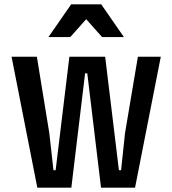

<svg xmlns="http://www.w3.org/2000/svg" viewBox="-20 -860 790 880"><path d="M33 -600H149L206 -250L225 -80H235L298 -600H462L525 -80H535L553 -250L612 -600H717L599 0H443L380 -524H370L307 0H151ZM306 -840H444L548 -690H448L342 -809H408L302 -690H202Z"/></svg>

Font: Martian Mono VF sWd Rg
Style: Regular
Weight: 400
Width: 6
Monospace: yes
Designer: Roman Shamin
Foundry: Evil Martians
Version: Version 1.100